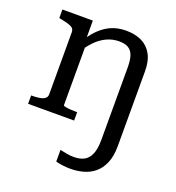

<svg xmlns="http://www.w3.org/2000/svg" viewBox="-136 -627 892 972"><g transform="rotate(20 310.0 -141.0)"><path d="M38 0V-45H40Q64 -45 82.5 -48Q101 -51 111.5 -59Q122 -67 122 -81V-415Q122 -430 114 -437.5Q106 -445 89.5 -450Q73 -455 48 -460L38 -462V-508H202V-419Q211 -431 220 -442Q253 -480 291.5 -499Q330 -518 379 -518Q427 -518 462.5 -501Q498 -484 518 -448.5Q538 -413 538 -357V45Q538 101 522 138Q506 175 479.5 196.5Q453 218 419.5 227Q386 236 351 236Q329 236 307.5 233Q286 230 272 226V163Q289 167 307.5 170.5Q326 174 348 174Q379 174 401.5 162.5Q424 151 436.5 122.5Q449 94 449 45V-346Q449 -384 441 -408Q433 -432 414.5 -443.5Q396 -455 364 -455Q328 -455 295.5 -439.5Q263 -424 235 -394Q223 -381 211 -365V-55Q211 -52 223 -49.5Q235 -47 252 -46Q269 -45 283 -45H286V0Z"/></g></svg>

Font: Roboto Serif 20pt
Style: Regular
Weight: 400
Designer: Greg Gazdowicz
Foundry: Commercial Type
Version: Version 1.008